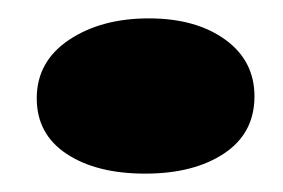

<svg xmlns="http://www.w3.org/2000/svg" viewBox="-20 -327 308 209"><path d="M257 -222Q257 -182 224 -160Q191 -138 138 -138Q85 -138 52.5 -159.5Q20 -181 20 -220Q20 -260 55 -283.5Q90 -307 142 -307Q193 -307 225 -284Q257 -261 257 -222Z"/></svg>

Font: Sansita Black Italic
Style: Regular
Weight: 900
Italic angle: -11°
Designer: Pablo Cosgaya
Foundry: Omnibus-Type
Version: Version 1.006